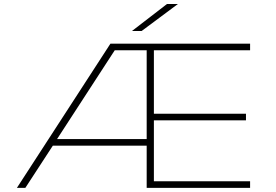

<svg xmlns="http://www.w3.org/2000/svg" viewBox="-20 -912 1340 932"><path d="M62 0 516 -700H1194V-668H727V-360H1174V-328H727V-32H1194V0H692V-205H236.5L103 0ZM692 -668H537L257 -237H692ZM667.5 -761.5H620.5L790.5 -892.5H843.5Z"/></svg>

Font: Trispace Expanded Thin
Style: Regular
Weight: 100
Width: 7
Designer: Tyler Finck
Foundry: Etcetera Type Company
Version: Version 1.210; ttfautohint (v1.8.3)